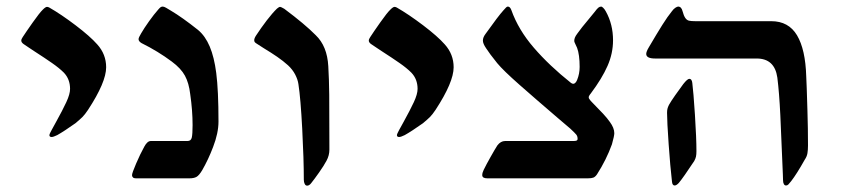

<svg xmlns="http://www.w3.org/2000/svg" viewBox="-20 -548 2592 590"><path d="M176.3 -324.7Q162.1 -338.9 139.6 -354.5Q117.2 -370.1 86.9 -389.6Q78.1 -395.5 69.1 -401.4Q60.1 -407.2 51.8 -413.1Q45.4 -418 45.4 -423.3Q45.4 -427.7 49.8 -434.1Q59.6 -449.2 80.6 -479Q101.6 -508.8 111.8 -518.6Q120.1 -526.9 124.5 -526.9Q127.4 -526.9 131.3 -524.9Q168 -503.9 212.4 -470.2Q256.8 -436.5 278.8 -411.6Q306.2 -381.3 306.2 -341.3Q306.2 -295.4 250.5 -210.4Q240.7 -195.8 233.4 -188.5Q226.1 -181.2 211.9 -169.4Q176.8 -144.5 155.8 -132.8Q144 -127 138.7 -127Q131.8 -127 131.8 -132.8Q131.8 -135.3 135 -141.4Q138.2 -147.5 139.2 -149.4L152.3 -173.3Q172.4 -209.5 183.8 -234.1Q195.3 -258.8 195.3 -274.9Q195.3 -304.7 176.3 -324.7Z M443.4 -114.7H556.2Q566.9 -114.7 569.3 -125.2Q571.8 -135.7 571.8 -163.6Q571.8 -208.5 564.5 -258.8Q560.5 -293 548.3 -315.4Q536.1 -337.9 507.8 -358.9Q465.3 -390.6 415 -415.5Q405.8 -420.9 405.8 -427.7Q405.8 -432.6 413.6 -445.3Q422.9 -461.4 438.2 -482.9Q453.6 -504.4 465.8 -518.1Q470.7 -523.9 473.6 -525.9Q476.6 -527.8 480 -527.8Q483.9 -527.8 490.2 -524.2Q496.6 -520.5 505.4 -515.1Q540 -494.6 588.4 -456.1Q610.8 -437.5 624.5 -405Q638.2 -372.6 644.5 -323.7Q651.4 -270 651.4 -174.3Q651.4 -139.2 634.8 -96.2Q620.1 -57.6 601.6 -25.4Q591.8 -8.8 583.7 -4.4Q575.7 0 562 0H397.5Q391.6 0 388.7 -2.7Q385.7 -5.4 385.7 -9.8Q385.7 -16.1 398.2 -45.2Q410.6 -74.2 423.3 -97.2Q432.6 -114.7 443.4 -114.7Z M913.6 4.4Q913.6 -58.1 908.7 -152.1Q903.8 -246.1 897 -289.6Q895 -303.7 887 -319.1Q878.9 -334.5 865.2 -347.2Q850.1 -360.8 832 -373.3Q814 -385.7 790.5 -399.9Q773.4 -410.6 770 -413.1Q765.1 -416 763.2 -418.2Q761.2 -420.4 761.2 -424.3Q761.2 -430.2 766.6 -438.5Q782.2 -462.4 799.8 -485.4Q817.4 -508.3 831.1 -521.5Q837.4 -526.9 840.8 -526.9Q843.3 -526.9 853.5 -521Q917 -473.6 950.2 -439.9Q985.4 -406.2 988.8 -344.7Q991.2 -304.7 991.7 -256.8Q992.2 -209 992.2 -88.4Q992.2 -70.3 983.4 -54.2Q975.1 -38.6 960.4 -17.8Q945.8 2.9 936 15.1Q930.2 22.5 923.8 22.5Q918.9 22.5 916.3 17.1Q913.6 11.7 913.6 4.4Z M1244.1 -324.7Q1230 -338.9 1207.5 -354.5Q1185.1 -370.1 1154.8 -389.6Q1146 -395.5 1137 -401.4Q1127.9 -407.2 1119.6 -413.1Q1113.3 -418 1113.3 -423.3Q1113.3 -427.7 1117.7 -434.1Q1127.4 -449.2 1148.4 -479Q1169.4 -508.8 1179.7 -518.6Q1188 -526.9 1192.4 -526.9Q1195.3 -526.9 1199.2 -524.9Q1235.8 -503.9 1280.3 -470.2Q1324.7 -436.5 1346.7 -411.6Q1374 -381.3 1374 -341.3Q1374 -295.4 1318.4 -210.4Q1308.6 -195.8 1301.3 -188.5Q1293.9 -181.2 1279.8 -169.4Q1244.6 -144.5 1223.6 -132.8Q1211.9 -127 1206.5 -127Q1199.7 -127 1199.7 -132.8Q1199.7 -135.3 1202.9 -141.4Q1206.1 -147.5 1207 -149.4L1220.2 -173.3Q1240.2 -209.5 1251.7 -234.1Q1263.2 -258.8 1263.2 -274.9Q1263.2 -304.7 1244.1 -324.7Z M1742.7 -114.7Q1748.5 -114.7 1751.7 -116Q1754.9 -117.2 1754.9 -121.6Q1754.9 -129.4 1750.7 -134.5Q1746.6 -139.6 1732.4 -152.8L1693.4 -186Q1626 -243.7 1576.2 -287.6Q1526.4 -331.5 1507.8 -354Q1483.4 -384.3 1473.6 -399.9Q1463.9 -414.1 1463.9 -423.3Q1463.9 -433.1 1471.7 -443.4Q1511.7 -499.5 1526.9 -516.1Q1532.2 -522.5 1535.2 -525.1Q1538.1 -527.8 1540.5 -527.8Q1547.4 -527.8 1551.3 -517.1Q1572.8 -456.5 1620.4 -401.4Q1668 -346.2 1734.9 -293Q1738.8 -290.5 1741.7 -290.5Q1745.1 -290.5 1748.3 -293.9Q1751.5 -297.4 1753.4 -302.2Q1761.2 -321.3 1761.2 -342.3Q1761.2 -379.9 1753.4 -400.9Q1751.5 -405.8 1748 -412.6Q1744.6 -419.4 1744.6 -421.9Q1744.6 -427.2 1746.6 -432.4Q1748.5 -437.5 1754.4 -445.3Q1766.1 -461.9 1790 -490.2L1807.6 -511.7Q1814.5 -521 1818.6 -524.4Q1822.8 -527.8 1827.6 -527.8Q1829.6 -527.8 1833.7 -523.9Q1837.9 -520 1841.8 -512.7Q1863.8 -473.1 1863.8 -424.3Q1863.8 -383.8 1846.9 -345.5Q1830.1 -307.1 1795.4 -260.7Q1794.4 -259.8 1792.7 -257.3Q1791 -254.9 1790 -252.9Q1789.1 -251 1789.1 -248.5Q1789.1 -246.6 1790.8 -243.9Q1792.5 -241.2 1795.4 -237.8Q1820.3 -212.4 1833.3 -198.5Q1846.2 -184.6 1854 -173.3Q1867.7 -154.8 1867.7 -138.7Q1867.7 -130.4 1860.4 -104.5Q1843.3 -57.1 1814.5 -12.2Q1809.1 -4.4 1803.2 -2.2Q1797.4 0 1786.6 0H1477.5Q1461.9 0 1461.9 -9.8Q1461.9 -17.1 1466.3 -25.9Q1474.1 -42 1487.3 -65.4Q1500.5 -88.9 1508.3 -101.1Q1518.6 -114.7 1532.2 -114.7Z M1993.2 -368.2Q1965.8 -368.2 1965.8 -382.3Q1965.8 -389.2 1973.6 -402.3Q1998.5 -444.8 2015.1 -471.2Q2031.7 -497.6 2044.9 -513.7Q2049.8 -520.5 2055.4 -524.2Q2061 -527.8 2064 -527.8Q2068.8 -527.8 2072.3 -524.2Q2075.7 -520.5 2077.1 -514.6Q2081.1 -499.5 2085.9 -492.7Q2090.8 -485.8 2097.4 -484.4Q2104 -482.9 2116.7 -482.9H2350.1Q2403.3 -482.9 2429.2 -439.5Q2455.1 -396 2457.5 -313L2459 -277.3Q2459.5 -261.2 2461.2 -207.3Q2462.9 -153.3 2462.9 -101.1Q2462.9 -87.4 2461.2 -77.1Q2459.5 -66.9 2453.1 -57.6Q2428.2 -13.2 2411.1 8.8Q2405.8 15.6 2402.6 18.8Q2399.4 22 2395.5 22Q2391.1 22 2388.7 17.6Q2386.2 13.2 2386.2 5.4L2385.7 -11.2Q2381.3 -124 2377.9 -193.8Q2374.5 -263.7 2368.7 -309.6Q2360.4 -368.2 2305.2 -368.2ZM2079.6 -289.6Q2092.3 -305.7 2098.1 -305.7Q2102.5 -305.7 2104.7 -302Q2106.9 -298.3 2107.4 -293Q2110.8 -267.1 2115.5 -195.1Q2120.1 -123 2120.1 -83.5Q2120.1 -73.7 2118.7 -66.9Q2117.2 -60.1 2113.3 -53.2Q2080.1 -2.9 2065.9 14.2Q2058.6 22 2053.2 22Q2045.9 22 2044.9 9.8Q2039.6 -35.6 2034.7 -105.2Q2029.8 -174.8 2029.8 -201.2Q2029.8 -208.5 2031 -213.6Q2032.2 -218.8 2035.6 -225.6Q2041.5 -236.3 2054.7 -255.1Q2067.9 -273.9 2079.6 -289.6Z"/></svg>

Font: David Libre Medium
Style: Regular
Weight: 500
Version: Version 1.000